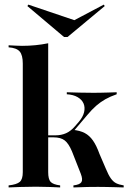

<svg xmlns="http://www.w3.org/2000/svg" viewBox="-20 -821 562 841"><path d="M17.7 0V-8.9Q54 -12.9 66.9 -24.6Q79.8 -36.3 79.8 -66.9V-542.7Q79.8 -579.8 66.1 -595.6Q52.4 -611.3 17.7 -613.7V-622.6Q37.1 -621.8 50.4 -621Q63.7 -620.2 76.6 -620.2Q136.3 -620.2 191.1 -631.5V-66.9Q191.1 -36.3 201.6 -24.6Q212.1 -12.9 243.5 -8.9V0Q227.4 -0.8 197.2 -2Q166.9 -3.2 137.1 -3.2Q104 -3.2 69.4 -2Q34.7 -0.8 17.7 0ZM301.6 0V-8.9Q329.8 -12.1 336.7 -23.4Q343.5 -34.7 333.9 -59.7L295.2 -158.1Q280.6 -192.7 263.3 -206Q246 -219.4 214.5 -219.4H183.9V-228.2H222.6Q248.4 -228.2 269.4 -237.5Q290.3 -246.8 308.9 -268.5L325 -287.1Q343.5 -308.9 348.4 -329.8Q353.2 -350.8 346 -367.7Q338.7 -384.7 319.8 -395.6Q300.8 -406.5 272.6 -408.1V-416.9Q300 -416.1 329 -415.3Q358.1 -414.5 390.3 -414.5Q407.3 -414.5 422.6 -414.9Q437.9 -415.3 454.4 -415.7Q471 -416.1 491.1 -416.9V-408.1Q462.9 -398.4 441.5 -386.3Q420.2 -374.2 401.2 -357.7Q382.3 -341.1 362.1 -316.9L295.2 -237.9L298.4 -252.4Q330.6 -249.2 351.2 -238.3Q371.8 -227.4 387.1 -205.6Q402.4 -183.9 416.1 -146L443.5 -82.3Q454.8 -54.8 465.3 -39.9Q475.8 -25 488.7 -18.5Q501.6 -12.1 521.8 -8.9V0Q500 -0.8 481 -1.2Q462.1 -1.6 444.8 -2Q427.4 -2.4 409.7 -2.4Q387.9 -2.4 363.3 -2Q338.7 -1.6 301.6 0ZM434.7 -800.8 438.7 -794.4 275.8 -658.9H260.5L100 -794.4L104 -800.8L323.4 -726.6L292.7 -725.8Z"/></svg>

Font: Playfair 144pt
Style: Bold
Weight: 700
Version: Version 2.001;gftools[0.9.30]